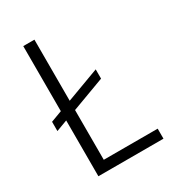

<svg xmlns="http://www.w3.org/2000/svg" viewBox="-169 -784 795 879"><g transform="rotate(-30 229.0 -344.0)"><path d="M150 -53H435V0H91V-295L32 -273V-322L91 -344V-688H150V-365L325 -430V-381L150 -316Z"/></g></svg>

Font: Saira SemiCondensed Light
Style: Regular
Weight: 300
Width: 4
Designer: Hector Gatti with collaboration of the Omnibus-Type team
Foundry: Omnibus-Type
Version: Version 0.072; ttfautohint (v1.8)